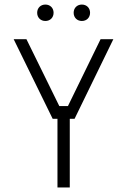

<svg xmlns="http://www.w3.org/2000/svg" viewBox="-20 -822 557 842"><path d="M232 0H286V-301H307L477 -650H421L278 -357H240L96 -650H40L211 -301H232ZM143 -766C143 -745 158 -730 179 -730C200 -730 215 -745 215 -766C215 -787 200 -802 179 -802C158 -802 143 -787 143 -766ZM303 -766C303 -745 318 -730 339 -730C360 -730 375 -745 375 -766C375 -787 360 -802 339 -802C318 -802 303 -787 303 -766Z"/></svg>

Font: Grotesk 01 Extrafine
Style: Bold
Weight: 400
Designer: Frank Adebiaye, contributions by Jérémy Landes, Ariel Martín Pérez
Foundry: Velvetyne Type Foundry
Version: Version 3.000;Glyphs 3.1.2 (3150)